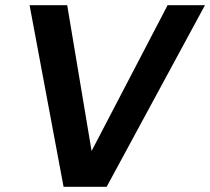

<svg xmlns="http://www.w3.org/2000/svg" viewBox="-20 -720 810 740"><path d="M225 0 94 -700H239L333 -138L626 -700H770L391 0Z"/></svg>

Font: DM Sans 11pt
Style: Bold Italic
Weight: 700
Italic angle: -10°
Version: Version 4.004;gftools[0.9.30]